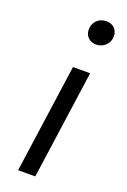

<svg xmlns="http://www.w3.org/2000/svg" viewBox="-150 -824 576 873"><g transform="rotate(20 138.5 -387.0)"><path d="M143 0H60L134 -526H217ZM143 -711Q143 -738 161 -756Q179 -774 206 -774Q231 -774 246 -759Q261 -744 261 -721Q261 -694 242.5 -676Q224 -658 197 -658Q173 -658 158 -673Q143 -688 143 -711Z"/></g></svg>

Font: Fira Sans Book
Style: Italic
Weight: 350
Italic angle: -8°
Designer: bBox Type GmbH & Carrois Corporate GbR & Edenspiekermann AG
Foundry: bBox Type GmbH & Carrois Corporate GbR & Edenspiekermann AG
Version: Version 4.301